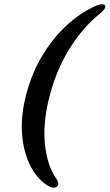

<svg xmlns="http://www.w3.org/2000/svg" viewBox="-20 -757 513 899"><path d="M104.5 -321.5Q131.5 -421.5 182.5 -503.8Q233.5 -586 298.5 -644Q363.5 -702 432 -731Q468 -744.5 473 -729Q476.5 -717.5 450.5 -695.5Q372 -633.5 309.5 -535.2Q247 -437 214.5 -315.5Q180 -188.5 190.2 -84.5Q200.5 19.5 244 80Q258.5 103 250 113Q238 128.5 210 116Q159 87.5 125 24.8Q91 -38 83.5 -126.8Q76 -215.5 104.5 -321.5Z"/></svg>

Font: Fraunces 72pt Soft SemiBold
Style: Italic
Weight: 600
Italic angle: -16°
Version: Version 1.000;[b76b70a41]